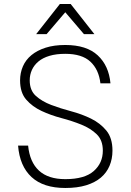

<svg xmlns="http://www.w3.org/2000/svg" viewBox="-20 -930 650 956"><path d="M305 6Q196 6 137 -48.5Q78 -103 70 -205H120Q128 -123 174 -80.5Q220 -38 305 -38Q401 -38 446.5 -78Q492 -118 492 -180Q492 -232 461.5 -261.5Q431 -291 385 -309.5Q339 -328 286 -342Q233 -356 187 -377.5Q141 -399 110.5 -434Q80 -469 80 -530Q80 -567 94 -599.5Q108 -632 136.5 -655.5Q165 -679 207 -692.5Q249 -706 305 -706Q411 -706 466.5 -654.5Q522 -603 530 -515H480Q472 -584 430 -623Q388 -662 305 -662Q260 -662 226.5 -652Q193 -642 171.5 -624Q150 -606 139 -582Q128 -558 128 -530Q128 -480 158.5 -452.5Q189 -425 235 -407.5Q281 -390 334 -376Q387 -362 433 -339.5Q479 -317 509.5 -280Q540 -243 540 -180Q540 -139 525.5 -104.5Q511 -70 482 -45.5Q453 -21 409 -7.5Q365 6 305 6ZM305 -869 212 -760H160L278 -910H332L450 -760H398Z"/></svg>

Font: Retni Sans Light
Style: Regular
Weight: 300
Designer: Vitaly Kuzmin
Foundry: ParaType Ltd.
Version: Version 1.00;March 2, 2019;FontCreator 11.5.0.2425 64-bit; t